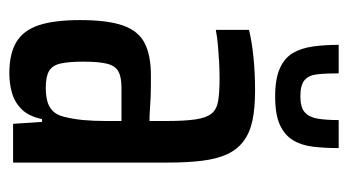

<svg xmlns="http://www.w3.org/2000/svg" viewBox="-187 -550 745 411"><g transform="rotate(90 185.5 -344.5)"><path d="M137 8Q95 8 70 -7Q45 -22 34 -55Q23 -88 23 -144Q23 -202 34.5 -235Q46 -268 72 -281.5Q98 -295 141 -295Q151 -295 163 -295Q175 -295 187.5 -294.5Q200 -294 213 -293Q226 -292 239 -292V-329Q239 -368 235.5 -391Q232 -414 223 -425Q214 -436 196 -439Q178 -442 148 -442Q129 -442 111.5 -441Q94 -440 77 -438.5Q60 -437 44 -434V-505Q68 -511 101.5 -514.5Q135 -518 174 -518Q211 -518 237.5 -512.5Q264 -507 282 -493.5Q300 -480 310 -458.5Q320 -437 324 -405.5Q328 -374 328 -331V0H245L241 -62H235Q229 -34 214.5 -19Q200 -4 180 2Q160 8 137 8ZM168 -70Q183 -70 195.5 -73Q208 -76 217 -84.5Q226 -93 230 -109Q235 -129 237 -150.5Q239 -172 239 -199V-232H167Q145 -232 133 -225.5Q121 -219 116.5 -201.5Q112 -184 112 -150Q112 -119 116 -101.5Q120 -84 132 -77Q144 -70 168 -70ZM186 -561Q149 -561 126.5 -571Q104 -581 93.5 -599Q83 -617 79.5 -642Q76 -667 76 -697H137Q137 -670 139 -651.5Q141 -633 151.5 -624Q162 -615 186 -615Q210 -615 220.5 -624.5Q231 -634 234 -652Q237 -670 237 -697H297Q297 -667 294 -642Q291 -617 280 -599Q269 -581 247 -571Q225 -561 186 -561Z"/></g></svg>

Font: Saira ExtraCondensed SemiBold
Style: Regular
Weight: 600
Width: 2
Designer: Hector Gatti with collaboration of the Omnibus-Type team
Foundry: Omnibus-Type
Version: Version 1.101